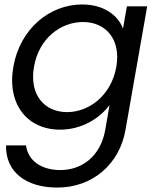

<svg xmlns="http://www.w3.org/2000/svg" viewBox="-20 -577 716 867"><path d="M350.9 -556.8C203.4 -556.8 70.4 -446.5 40.4 -276C10.4 -105.6 103.9 8.5 251.3 8.5C350.9 8.5 431.5 -44.1 474.7 -102.8L454.8 11.7C433.6 128.8 349.5 190.9 253 190.9C162.7 190.9 105.8 145.5 97.6 79.7H7.3C4.5 197.3 94.8 270 238.6 270C399.1 270 519.1 163.2 546.3 11.7L644.6 -548.3H553.1L535.4 -448C513.6 -506.5 450.4 -556.8 350.9 -556.8ZM505.1 -274.5C482.4 -146.5 382.5 -70.7 283 -70.7C182.6 -70.7 110.9 -146.8 133.6 -276C156.3 -405.3 255 -477.6 355.4 -477.6C454.9 -477.6 527.8 -401.8 505.1 -274.5Z"/></svg>

Font: Poppins Devanagari Thin
Style: Italic
Weight: 100
Italic angle: -10°
Designer: Ninad Kale (Devanagari), Jonny Pinhorn (Latin)
Foundry: Indian Type Foundry
Version: 4.005